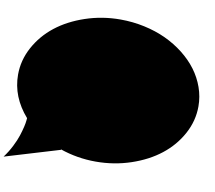

<svg xmlns="http://www.w3.org/2000/svg" viewBox="-101 -918 1381 1236"><g transform="rotate(10 589.5 -300.0)"><path d="M1179.2 -335.9Q1179.2 -241.2 1132.6 -155.3Q1085.9 -69.3 1006.8 -7.1Q927.7 55.2 818.4 92Q709 128.9 588.9 128.9Q467.8 128.9 355 89.8L356.9 92.8L0 200.2Q27.8 163.1 48.8 121.6Q69.8 80.1 80.3 47.4Q90.8 14.6 97.2 -12.7Q103.5 -40 104.5 -54.7L106 -69.8Q0 -190.9 0 -335.9Q0 -430.2 46.6 -516.1Q93.3 -602.1 172.1 -664.1Q251 -726.1 360.1 -762.9Q469.2 -799.8 588.9 -799.8Q668.9 -799.8 745.6 -783.2Q822.3 -766.6 887 -736.6Q951.7 -706.5 1006.1 -663.8Q1060.5 -621.1 1098.6 -570.1Q1136.7 -519 1158 -459Q1179.2 -398.9 1179.2 -335.9Z"/></g></svg>

Font: Web Symbols
Style: Regular
Weight: 400
Designer: Igor Kiselev
Foundry: Just Be Nice studio
Version: Version 1.000;PS 001.001;hotconv 1.0.56